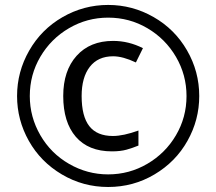

<svg xmlns="http://www.w3.org/2000/svg" viewBox="-20 -744 872 774"><path d="M436 -517.1Q375 -517.1 342 -474.6Q309.1 -432.1 309.1 -356.9Q309.1 -274.9 340.1 -235.4Q371.1 -195.8 435.1 -195.8Q477.1 -195.8 538.1 -217.8V-157.2Q514.6 -147.5 490 -140.6Q465.3 -133.8 431.2 -133.8Q336.4 -133.8 285.6 -192.6Q234.9 -251.5 234.9 -356.9Q234.9 -459 288.8 -519Q342.8 -579.1 436 -579.1Q498.5 -579.1 556.2 -549.8L527.8 -492.2Q475.1 -517.1 436 -517.1ZM48.8 -356.9Q48.8 -454.6 97.7 -540Q146.5 -625.5 231.9 -674.8Q317.4 -724.1 416 -724.1Q513.7 -724.1 599.1 -675.3Q684.6 -626.5 733.9 -541Q783.2 -455.6 783.2 -356.9Q783.2 -260.7 735.8 -176.3Q688.5 -91.8 603 -41Q517.6 9.8 416 9.8Q314.9 9.8 229.5 -40.8Q144 -91.3 96.4 -175.8Q48.8 -260.3 48.8 -356.9ZM100.1 -356.9Q100.1 -272.5 142.6 -199Q185.1 -125.5 258.5 -83.3Q332 -41 416 -41Q501 -41 573.7 -83.5Q646.5 -126 689.2 -198.5Q731.9 -271 731.9 -356.9Q731.9 -441.9 689.5 -514.6Q647 -587.4 574.5 -630.1Q502 -672.9 416 -672.9Q331.1 -672.9 258.3 -630.4Q185.5 -587.9 142.8 -515.4Q100.1 -442.9 100.1 -356.9Z"/></svg>

Font: Open Sans ACDW
Style: acdw
Weight: 400
Foundry: Ascender Corporation
Version: Version 1.10